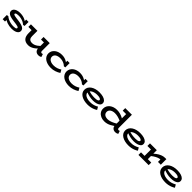

<svg xmlns="http://www.w3.org/2000/svg" viewBox="757 -3106 5539 5539"><g transform="rotate(45 3527.0 -336.0)"><path d="M426 14Q377 14 330 6Q283 -2 240.5 -17Q198 -32 161.5 -53.5Q125 -75 98 -103L151 -117V1H55V-168L110 -176Q143 -145 192.5 -121Q242 -97 299.5 -83.5Q357 -70 414 -70Q460 -70 487 -75.5Q514 -81 525.5 -92Q537 -103 537 -117Q537 -129 527.5 -138.5Q518 -148 493.5 -155.5Q469 -163 427.5 -170Q386 -177 323 -184Q231 -195 172 -214Q113 -233 84 -264Q55 -295 55 -340Q55 -381 81.5 -413Q108 -445 160.5 -464.5Q213 -484 292 -484Q350 -484 403.5 -472Q457 -460 504.5 -435.5Q552 -411 593 -371L544 -352V-471H640V-307L585 -299Q551 -333 505.5 -355Q460 -377 410.5 -388Q361 -399 313 -399Q270 -399 242.5 -393Q215 -387 202 -376.5Q189 -366 189 -352Q189 -340 199 -331.5Q209 -323 232.5 -316.5Q256 -310 297 -304Q338 -298 399 -291Q491 -279 551.5 -259Q612 -239 641.5 -207Q671 -175 671 -129Q671 -86 642.5 -54Q614 -22 559 -4Q504 14 426 14Z M1103 14Q1040 14 995.5 -4.5Q951 -23 923 -56.5Q895 -90 882 -137Q869 -184 869 -241V-471H1002V-253Q1002 -224 1008.5 -198Q1015 -172 1030.5 -152Q1046 -132 1073.5 -121Q1101 -110 1142 -110Q1184 -110 1224 -125Q1264 -140 1302 -166Q1340 -192 1374.5 -225Q1409 -258 1439 -293V-190Q1402 -148 1363.5 -111Q1325 -74 1283.5 -46Q1242 -18 1197 -2Q1152 14 1103 14ZM737 -366V-471H978V-366ZM1513 11Q1473 11 1441 -6Q1409 -23 1390.5 -56Q1372 -89 1372 -138V-471H1504V-156Q1504 -124 1517 -111.5Q1530 -99 1546 -99Q1559 -99 1568.5 -102.5Q1578 -106 1586 -110L1616 -17Q1599 -6 1574 2.5Q1549 11 1513 11ZM1253 -366V-471H1487V-366Z M2025 14Q1950 14 1887.5 -4Q1825 -22 1779.5 -55Q1734 -88 1709.5 -134Q1685 -180 1685 -234Q1685 -291 1709 -336.5Q1733 -382 1775 -415Q1817 -448 1873 -465.5Q1929 -483 1993 -483Q2055 -483 2105.5 -469Q2156 -455 2197 -429.5Q2238 -404 2269 -370L2223 -368V-471H2317V-294L2264 -287Q2231 -319 2193.5 -339Q2156 -359 2114 -369Q2072 -379 2026 -379Q1980 -379 1943 -369Q1906 -359 1879 -340.5Q1852 -322 1838 -295.5Q1824 -269 1824 -237Q1824 -193 1850 -161Q1876 -129 1923 -111Q1970 -93 2030 -93Q2104 -93 2166 -113.5Q2228 -134 2280 -169L2330 -80Q2269 -39 2190.5 -12.5Q2112 14 2025 14Z M2763 14Q2688 14 2625.5 -4Q2563 -22 2517.5 -55Q2472 -88 2447.5 -134Q2423 -180 2423 -234Q2423 -291 2447 -336.5Q2471 -382 2513 -415Q2555 -448 2611 -465.5Q2667 -483 2731 -483Q2793 -483 2843.5 -469Q2894 -455 2935 -429.5Q2976 -404 3007 -370L2961 -368V-471H3055V-294L3002 -287Q2969 -319 2931.5 -339Q2894 -359 2852 -369Q2810 -379 2764 -379Q2718 -379 2681 -369Q2644 -359 2617 -340.5Q2590 -322 2576 -295.5Q2562 -269 2562 -237Q2562 -193 2588 -161Q2614 -129 2661 -111Q2708 -93 2768 -93Q2842 -93 2904 -113.5Q2966 -134 3018 -169L3068 -80Q3007 -39 2928.5 -12.5Q2850 14 2763 14Z M3526 14Q3454 14 3388.5 -1Q3323 -16 3271.5 -46.5Q3220 -77 3190.5 -122.5Q3161 -168 3161 -228Q3161 -287 3188.5 -334Q3216 -381 3265.5 -414.5Q3315 -448 3380.5 -465.5Q3446 -483 3523 -483Q3612 -483 3677.5 -464Q3743 -445 3778.5 -409.5Q3814 -374 3814 -326Q3814 -275 3778.5 -243Q3743 -211 3684 -195.5Q3625 -180 3554 -180Q3473 -180 3399 -197.5Q3325 -215 3256 -243V-317Q3331 -288 3401 -278Q3471 -268 3534 -268Q3577 -268 3610.5 -274Q3644 -280 3663 -293Q3682 -306 3682 -326Q3682 -354 3641.5 -370Q3601 -386 3527 -386Q3481 -386 3437 -376Q3393 -366 3357.5 -346.5Q3322 -327 3301.5 -298.5Q3281 -270 3281 -233Q3281 -189 3313.5 -157Q3346 -125 3402 -107.5Q3458 -90 3528 -90Q3608 -89 3671 -109Q3734 -129 3784 -160L3834 -74Q3796 -49 3748.5 -29Q3701 -9 3645 2.5Q3589 14 3526 14Z M4206 14Q4129 14 4065.5 -15Q4002 -44 3964.5 -97.5Q3927 -151 3927 -225Q3927 -283 3951.5 -330.5Q3976 -378 4019 -412Q4062 -446 4118.5 -464.5Q4175 -483 4240 -483Q4317 -483 4380 -464Q4443 -445 4492.5 -417.5Q4542 -390 4579 -364V-274Q4540 -301 4488.5 -323Q4437 -345 4379.5 -359Q4322 -373 4265 -373Q4220 -373 4183.5 -362.5Q4147 -352 4120.5 -333Q4094 -314 4080 -287.5Q4066 -261 4066 -229Q4066 -189 4086 -159Q4106 -129 4144.5 -113Q4183 -97 4235 -97Q4289 -98 4348 -118Q4407 -138 4467 -171Q4527 -204 4583 -246V-152Q4544 -122 4502.5 -93Q4461 -64 4415.5 -39.5Q4370 -15 4318 -0.5Q4266 14 4206 14ZM4649 11Q4590 11 4550 -27Q4510 -65 4510 -138V-686H4641V-156Q4641 -124 4653.5 -111.5Q4666 -99 4682 -99Q4695 -99 4705 -102.5Q4715 -106 4723 -110L4753 -17Q4736 -6 4710.5 2.5Q4685 11 4649 11ZM4370 -582V-686H4622V-582Z M5189 14Q5117 14 5051.5 -1Q4986 -16 4934.5 -46.5Q4883 -77 4853.5 -122.5Q4824 -168 4824 -228Q4824 -287 4851.5 -334Q4879 -381 4928.5 -414.5Q4978 -448 5043.5 -465.5Q5109 -483 5186 -483Q5275 -483 5340.5 -464Q5406 -445 5441.5 -409.5Q5477 -374 5477 -326Q5477 -275 5441.5 -243Q5406 -211 5347 -195.5Q5288 -180 5217 -180Q5136 -180 5062 -197.5Q4988 -215 4919 -243V-317Q4994 -288 5064 -278Q5134 -268 5197 -268Q5240 -268 5273.5 -274Q5307 -280 5326 -293Q5345 -306 5345 -326Q5345 -354 5304.5 -370Q5264 -386 5190 -386Q5144 -386 5100 -376Q5056 -366 5020.5 -346.5Q4985 -327 4964.5 -298.5Q4944 -270 4944 -233Q4944 -189 4976.5 -157Q5009 -125 5065 -107.5Q5121 -90 5191 -90Q5271 -89 5334 -109Q5397 -129 5447 -160L5497 -74Q5459 -49 5411.5 -29Q5364 -9 5308 2.5Q5252 14 5189 14Z M5817 -181V-273Q5874 -335 5936.5 -382Q5999 -429 6064.5 -456Q6130 -483 6193 -483H6250V-256H6135V-356Q6095 -355 6043 -335Q5991 -315 5933 -277Q5875 -239 5817 -181ZM5594 0V-105H6011V0ZM5739 -33V-471H5872V-33ZM5594 -366V-471H5863V-366Z M6700 14Q6628 14 6562.5 -1Q6497 -16 6445.5 -46.5Q6394 -77 6364.5 -122.5Q6335 -168 6335 -228Q6335 -287 6362.5 -334Q6390 -381 6439.5 -414.5Q6489 -448 6554.5 -465.5Q6620 -483 6697 -483Q6786 -483 6851.5 -464Q6917 -445 6952.5 -409.5Q6988 -374 6988 -326Q6988 -275 6952.5 -243Q6917 -211 6858 -195.5Q6799 -180 6728 -180Q6647 -180 6573 -197.5Q6499 -215 6430 -243V-317Q6505 -288 6575 -278Q6645 -268 6708 -268Q6751 -268 6784.5 -274Q6818 -280 6837 -293Q6856 -306 6856 -326Q6856 -354 6815.5 -370Q6775 -386 6701 -386Q6655 -386 6611 -376Q6567 -366 6531.5 -346.5Q6496 -327 6475.5 -298.5Q6455 -270 6455 -233Q6455 -189 6487.5 -157Q6520 -125 6576 -107.5Q6632 -90 6702 -90Q6782 -89 6845 -109Q6908 -129 6958 -160L7008 -74Q6970 -49 6922.5 -29Q6875 -9 6819 2.5Q6763 14 6700 14Z"/></g></svg>

Font: BioRhyme SemiExpanded
Style: Bold
Weight: 700
Width: 6
Designer: Aoife Mooney
Foundry: Aoife Mooney Type
Version: Version 1.600;gftools[0.9.33]